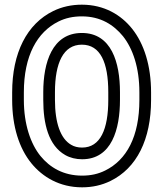

<svg xmlns="http://www.w3.org/2000/svg" viewBox="-20 -766 704 821"><path d="M576 -339C576 -181 521 -82 430 -37C400 -22 368 -15 331 -15C251 -15 193 -50 153 -99C111 -151 82 -234 82 -339V-371C82 -528 139 -629 230 -674C260 -689 293 -696 330 -696C410 -696 466 -660 506 -611C548 -558 576 -477 576 -371ZM626 -339V-371C626 -485 596 -579 545 -643C498 -702 426 -746 330 -746C286 -746 245 -737 208 -719C95 -664 32 -540 32 -371V-339C32 -225 62 -132 114 -68C162 -9 235 35 331 35C375 35 415 26 452 8C565 -47 626 -170 626 -339ZM331 -85C458 -85 493 -214 493 -339V-372C493 -498 457 -625 330 -625C203 -625 165 -498 165 -372V-339C165 -237 187 -144 259 -103C280 -91 305 -85 331 -85ZM331 -135C313 -135 297 -139 284 -147C239 -173 215 -240 215 -339V-372C215 -497 251 -575 330 -575C409 -575 443 -499 443 -372V-339C443 -213 409 -135 331 -135Z"/></svg>

Font: Asimov
Style: NarOu
Weight: 500
Designer: Google
Version: Version 2.000980; 2014